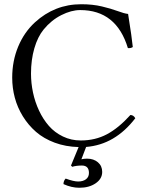

<svg xmlns="http://www.w3.org/2000/svg" viewBox="-20 -678 688 898"><path d="M362.8 96.2Q337.4 96.2 317.9 102.1L312 96.2L347.7 9.8Q287.1 8.3 235.8 -10.7Q184.6 -29.8 148.4 -61.3Q112.3 -92.8 86.9 -134Q61.5 -175.3 49.3 -220.9Q37.1 -266.6 37.1 -314.9Q37.1 -392.6 64.9 -459.7Q92.8 -526.9 143.1 -573.2Q235.8 -658.2 359.9 -658.2Q413.6 -658.2 456.5 -647.9Q499.5 -637.7 530.3 -626.2Q561 -614.7 579.1 -612.8Q597.2 -499.5 601.1 -458Q591.8 -451.7 578.1 -453.1Q524.4 -630.9 355 -630.9Q313.5 -630.9 266.6 -607.2Q219.7 -583.5 184.1 -540Q156.2 -505.9 140.6 -451.9Q125 -397.9 125 -334Q125 -289.6 134.3 -245.4Q143.6 -201.2 162.6 -160.6Q181.6 -120.1 208.7 -89.1Q235.8 -58.1 274.4 -39.6Q313 -21 357.9 -21Q425.3 -21 480 -50Q534.7 -79.1 589.8 -140.1Q604.5 -140.1 612.8 -125Q518.1 -1.5 382.8 9.3L360.8 66.9Q372.6 64 387.2 64Q418 64 438 81.1Q458 98.1 458 126Q458 158.2 427.5 179.2Q397 200.2 351.1 200.2Q314.9 200.2 276.9 183.1Q276.9 167.5 287.1 157.2Q324.7 170.9 345.2 170.9Q368.2 170.9 382.1 160.4Q396 149.9 396 130.9Q396 96.2 362.8 96.2Z"/></svg>

Font: Linux Libertine Display G
Style: Regular
Weight: 400
Designer: Philipp H. Poll
Foundry: Philipp H. Poll
Version: Version 5.0.9